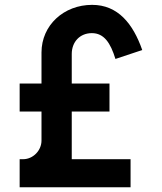

<svg xmlns="http://www.w3.org/2000/svg" viewBox="-20 -786 680 806"><path d="M281.2 -317.7H439.6V-435.4H281.2V-559.4C281.2 -610.4 315.6 -646.9 365.6 -646.9C416.7 -646.9 443.8 -606.2 464.6 -538.5L577.1 -576C538.5 -686.5 475 -765.6 366.7 -765.6C247.9 -765.6 154.2 -680.2 154.2 -565.6V-435.4H62.5V-317.7H154.2V-195.8C154.2 -154.2 118.8 -117.7 77.1 -117.7H62.5V0H528.1V-117.7H281.2Z"/></svg>

Font: Manrope3 Bold
Style: Regular
Weight: 700
Designer: Mikhail Sharanda
Foundry: Mikhail Sharanda
Version: Version 3.000;PS 003.000;hotconv 1.0.88;makeotf.lib2.5.64775